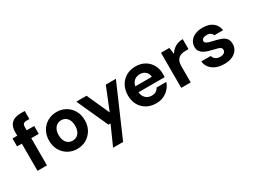

<svg xmlns="http://www.w3.org/2000/svg" viewBox="-61 -1437 3132 2374"><g transform="rotate(-30 1505.5 -250.0)"><path d="M88 0V-549Q88 -612 109.5 -649Q131 -686 170 -703Q209 -720 262 -720H321V-605H283Q251 -605 237 -592.5Q223 -580 223 -549V0ZM20 -388V-501H330V-388Z M652 12Q580 12 522.5 -21.5Q465 -55 431.5 -114Q398 -173 398 -250Q398 -328 431.5 -387Q465 -446 523 -479.5Q581 -513 653 -513Q725 -513 783 -479.5Q841 -446 874.5 -387Q908 -328 908 -250Q908 -173 874 -114Q840 -55 782.5 -21.5Q725 12 652 12ZM652 -105Q685 -105 711.5 -121Q738 -137 754 -169.5Q770 -202 770 -250Q770 -299 754.5 -331Q739 -363 712.5 -379.5Q686 -396 653 -396Q621 -396 594 -379.5Q567 -363 551 -331Q535 -299 535 -250Q535 -202 551 -169.5Q567 -137 593.5 -121Q620 -105 652 -105Z M1040 220 1163 -56H1133L931 -501H1077L1222 -179L1352 -501H1496L1183 220Z M1780 12Q1704 12 1645.5 -20.5Q1587 -53 1554.5 -111Q1522 -169 1522 -246Q1522 -324 1554 -384Q1586 -444 1644.5 -478.5Q1703 -513 1780 -513Q1855 -513 1911 -480.5Q1967 -448 1998.5 -392Q2030 -336 2030 -265Q2030 -255 2030 -243Q2030 -231 2028 -217H1618V-300H1893Q1891 -347 1859.5 -375Q1828 -403 1781 -403Q1746 -403 1717 -387.5Q1688 -372 1671.5 -340.5Q1655 -309 1655 -261V-232Q1655 -191 1670.5 -161Q1686 -131 1714.5 -114.5Q1743 -98 1779 -98Q1816 -98 1840.5 -114Q1865 -130 1878 -156H2016Q2002 -109 1968.5 -71Q1935 -33 1887.5 -10.5Q1840 12 1780 12Z M2140 0V-501H2260L2272 -408Q2291 -440 2317.5 -463.5Q2344 -487 2379.5 -500Q2415 -513 2457 -513V-370H2415Q2384 -370 2358.5 -363Q2333 -356 2314 -340Q2295 -324 2285 -297Q2275 -270 2275 -229V0Z M2752 12Q2684 12 2633 -10Q2582 -32 2552.5 -70.5Q2523 -109 2518 -159H2653Q2658 -140 2670 -124.5Q2682 -109 2702.5 -100Q2723 -91 2750 -91Q2777 -91 2794 -98.5Q2811 -106 2819.5 -118.5Q2828 -131 2828 -145Q2828 -166 2815.5 -177Q2803 -188 2780 -195Q2757 -202 2724 -209Q2690 -217 2656 -227Q2622 -237 2594.5 -253Q2567 -269 2550.5 -293.5Q2534 -318 2534 -355Q2534 -400 2558 -435.5Q2582 -471 2628 -492Q2674 -513 2738 -513Q2829 -513 2882 -471.5Q2935 -430 2945 -359H2818Q2812 -382 2791.5 -395.5Q2771 -409 2737 -409Q2702 -409 2683.5 -396Q2665 -383 2665 -363Q2665 -349 2677.5 -338Q2690 -327 2713 -319.5Q2736 -312 2768 -305Q2825 -293 2868.5 -278Q2912 -263 2937.5 -234.5Q2963 -206 2963 -153Q2964 -105 2938 -67.5Q2912 -30 2864.5 -9Q2817 12 2752 12Z"/></g></svg>

Font: DM Sans 18pt
Style: Bold
Weight: 700
Designer: Colophon Foundry, Jonny Pinhorn
Foundry: Colophon Foundry
Version: Version 4.004;gftools[0.9.30]